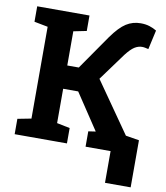

<svg xmlns="http://www.w3.org/2000/svg" viewBox="-95 -796 906 1051"><g transform="rotate(10 357.5 -271.0)"><path d="M27.3 0V-85.4L103 -100.1V-610.4L27.3 -625V-710.9H317.9V-625L245.6 -610.4V-420.4H309.6L442.9 -612.3Q485.4 -671.9 521.5 -694.8Q557.6 -717.8 602.1 -717.8Q629.4 -717.8 651.1 -710.9Q672.9 -704.1 690.9 -692.9L667 -585.9Q656.7 -588.4 648.2 -590.1Q639.6 -591.8 631.3 -591.8Q610.4 -591.8 590.1 -579.1Q569.8 -566.4 543 -531.7L431.6 -379.4L628.4 -97.7L703.1 -85.4V0H421.4V-85.4L461.9 -91.3L460.9 -92.8L329.1 -291H245.6V-100.1L317.9 -85.4V0ZM560.5 176.3V-79.1H703.1V176.3Z"/></g></svg>

Font: Roboto Slab
Style: Bold
Weight: 700
Designer: Google
Version: Version 2.000; ttfautohint (v1.8.1.43-b0c9)